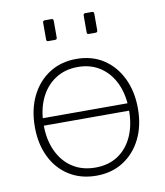

<svg xmlns="http://www.w3.org/2000/svg" viewBox="-84 -811 766 891"><g transform="rotate(-10 299.0 -366.0)"><path d="M228 -732V-656Q228 -649 226 -646.5Q224 -644 216 -644H189Q182 -644 180 -646Q178 -648 178 -654V-732Q178 -742 187 -742H219Q228 -742 228 -732ZM419 -732V-656Q419 -649 417 -646.5Q415 -644 407 -644H380Q373 -644 371 -646Q369 -648 369 -654V-732Q369 -742 378 -742H410Q419 -742 419 -732ZM525 -261H83V-296H525ZM299 10Q226 10 171 -24.5Q116 -59 86 -120.5Q56 -182 56 -262Q56 -344 86.5 -406.5Q117 -469 172 -504.5Q227 -540 300 -540Q373 -540 427 -505Q481 -470 511.5 -407.5Q542 -345 542 -264Q542 -183 511.5 -121.5Q481 -60 426.5 -25Q372 10 299 10ZM301 -28Q363 -28 407.5 -57.5Q452 -87 476 -140Q500 -193 500 -264Q500 -335 475.5 -388.5Q451 -442 406 -472Q361 -502 300 -502Q239 -502 193.5 -472Q148 -442 123 -388.5Q98 -335 98 -264Q98 -194 123 -140.5Q148 -87 193.5 -57.5Q239 -28 301 -28Z"/></g></svg>

Font: Libre Franklin Thin
Style: Regular
Weight: 100
Designer: Pablo Impallari, Rodrigo Fuenzalida, Nhung Nguyen
Foundry: Impallari Type
Version: Version 3.000